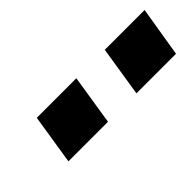

<svg xmlns="http://www.w3.org/2000/svg" viewBox="-2 -941 549 549"><g transform="rotate(-45 272.5 -666.0)"><path d="M360 -590 384 -742H545L520 -590ZM85 -590 109 -742H269L245 -590Z"/></g></svg>

Font: Nunito Sans 7pt Expanded ExtraBold
Style: Italic
Weight: 800
Width: 7
Italic angle: -9°
Designer: Vernon Adams
Foundry: Vernon Adams
Version: Version 3.101;gftools[0.9.27]